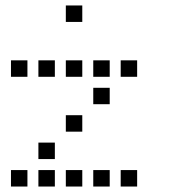

<svg xmlns="http://www.w3.org/2000/svg" viewBox="-20 -700 640 700"><path d="M221 -680Q220 -680 220 -680Q220 -680 220 -679V-621Q220 -620 220 -620Q220 -620 221 -620H279Q280 -620 280 -620Q280 -620 280 -621V-679Q280 -680 280 -680Q280 -680 279 -680ZM21 -480Q20 -480 20 -480Q20 -480 20 -479V-421Q20 -420 20 -420Q20 -420 21 -420H79Q80 -420 80 -420Q80 -420 80 -421V-479Q80 -480 80 -480Q80 -480 79 -480ZM121 -480Q120 -480 120 -480Q120 -480 120 -479V-421Q120 -420 120 -420Q120 -420 121 -420H179Q180 -420 180 -420Q180 -420 180 -421V-479Q180 -480 180 -480Q180 -480 179 -480ZM221 -480Q220 -480 220 -480Q220 -480 220 -479V-421Q220 -420 220 -420Q220 -420 221 -420H279Q280 -420 280 -420Q280 -420 280 -421V-479Q280 -480 280 -480Q280 -480 279 -480ZM321 -480Q320 -480 320 -480Q320 -480 320 -479V-421Q320 -420 320 -420Q320 -420 321 -420H379Q380 -420 380 -420Q380 -420 380 -421V-479Q380 -480 380 -480Q380 -480 379 -480ZM421 -480Q420 -480 420 -480Q420 -480 420 -479V-421Q420 -420 420 -420Q420 -420 421 -420H479Q480 -420 480 -420Q480 -420 480 -421V-479Q480 -480 480 -480Q480 -480 479 -480ZM321 -380Q320 -380 320 -380Q320 -380 320 -379V-321Q320 -320 320 -320Q320 -320 321 -320H379Q380 -320 380 -320Q380 -320 380 -321V-379Q380 -380 380 -380Q380 -380 379 -380ZM221 -280Q220 -280 220 -280Q220 -280 220 -279V-221Q220 -220 220 -220Q220 -220 221 -220H279Q280 -220 280 -220Q280 -220 280 -221V-279Q280 -280 280 -280Q280 -280 279 -280ZM121 -180Q120 -180 120 -180Q120 -180 120 -179V-121Q120 -120 120 -120Q120 -120 121 -120H179Q180 -120 180 -120Q180 -120 180 -121V-179Q180 -180 180 -180Q180 -180 179 -180ZM21 -80Q20 -80 20 -80Q20 -80 20 -79V-21Q20 -20 20 -20Q20 -20 21 -20H79Q80 -20 80 -20Q80 -20 80 -21V-79Q80 -80 80 -80Q80 -80 79 -80ZM121 -80Q120 -80 120 -80Q120 -80 120 -79V-21Q120 -20 120 -20Q120 -20 121 -20H179Q180 -20 180 -20Q180 -20 180 -21V-79Q180 -80 180 -80Q180 -80 179 -80ZM221 -80Q220 -80 220 -80Q220 -80 220 -79V-21Q220 -20 220 -20Q220 -20 221 -20H279Q280 -20 280 -20Q280 -20 280 -21V-79Q280 -80 280 -80Q280 -80 279 -80ZM321 -80Q320 -80 320 -80Q320 -80 320 -79V-21Q320 -20 320 -20Q320 -20 321 -20H379Q380 -20 380 -20Q380 -20 380 -21V-79Q380 -80 380 -80Q380 -80 379 -80ZM421 -80Q420 -80 420 -80Q420 -80 420 -79V-21Q420 -20 420 -20Q420 -20 421 -20H479Q480 -20 480 -20Q480 -20 480 -21V-79Q480 -80 480 -80Q480 -80 479 -80Z"/></svg>

Font: Doto Medium
Style: Regular
Weight: 500
Monospace: yes
Version: Version 1.000